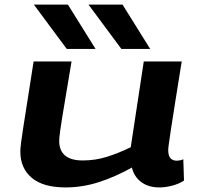

<svg xmlns="http://www.w3.org/2000/svg" viewBox="-20 -810 874 840"><path d="M267 10Q169 10 119 -32Q69 -74 69 -147Q69 -152 69.5 -160Q70 -168 72.5 -188.5Q75 -209 81.5 -250.5Q88 -292 99 -362Q110 -432 127 -541H293Q278 -451 268 -391.5Q258 -332 252 -295.5Q246 -259 243.5 -239.5Q241 -220 240 -210.5Q239 -201 239 -194Q239 -108 342 -108Q397 -108 448 -124Q499 -140 552 -166L609 -541H775Q758 -433 746.5 -363Q735 -293 729 -251.5Q723 -210 720 -190Q717 -170 716.5 -163.5Q716 -157 716 -154Q716 -128 726 -117.5Q736 -107 753 -107Q757 -107 764.5 -108Q772 -109 782 -113L785 -20Q762 -5 732.5 2.5Q703 10 677 10Q630 10 598.5 -13Q567 -36 557 -77Q484 -36 412 -13Q340 10 267 10ZM272 -596 128 -790H277L398 -596ZM511 -596 367 -790H516L637 -596Z"/></svg>

Font: Georama ExtraExtended SemiBold
Style: Italic
Weight: 600
Width: 8
Italic angle: -9°
Designer: Jean-Baptiste Levee
Foundry: Production Type
Version: Version 1.000